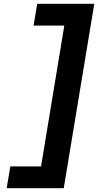

<svg xmlns="http://www.w3.org/2000/svg" viewBox="-20 -843 540 1006"><path d="M15 143 34 29H195L317 -709H156L175 -823H474L314 143Z"/></svg>

Font: Iosevka Term Curly Hv Obl
Style: Regular
Weight: 900
Italic angle: -9°
Designer: Belleve Invis
Foundry: Belleve Invis
Version: Version 32.3.0